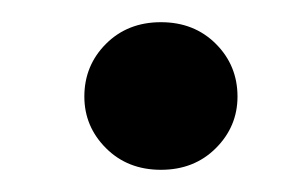

<svg xmlns="http://www.w3.org/2000/svg" viewBox="-20 -422 259 173"><path d="M125 -269Q95 -269 75.5 -288.5Q56 -308 56 -335Q56 -363 75.5 -382.5Q95 -402 125 -402Q155 -402 174.5 -382.5Q194 -363 194 -335Q194 -308 174.5 -288.5Q155 -269 125 -269Z"/></svg>

Font: Ultramarine Medium
Style: Italic
Weight: 500
Italic angle: -10°
Designer: Colophon Foundry, Jonny Pinhorn
Foundry: Colophon Foundry
Version: Version 1.200; ttfautohint (v1.8.3)